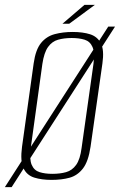

<svg xmlns="http://www.w3.org/2000/svg" viewBox="-44 -731 495 793"><path d="M-24 42 403 -621H431L4 42ZM169 12Q128 12 97.5 2.5Q67 -7 53 -36Q39 -65 47 -125L95 -469Q103 -526 125.5 -553.5Q148 -581 182 -590Q216 -599 256 -599Q298 -599 328 -589.5Q358 -580 372.5 -552.5Q387 -525 379 -469L330 -125Q321 -64 298.5 -35Q276 -6 243.5 3Q211 12 169 12ZM172 -13Q204 -13 229 -20Q254 -27 270.5 -50Q287 -73 293 -120L342 -467Q348 -514 338 -537Q328 -560 305.5 -567Q283 -574 252 -574Q221 -574 196 -567Q171 -560 154.5 -537Q138 -514 131 -467L83 -120Q77 -73 87 -50Q97 -27 119.5 -20Q142 -13 172 -13ZM214 -633 305 -711H348L242 -633Z"/></svg>

Font: Alumni Sans Thin ExtraLight
Style: Italic
Weight: 250
Italic angle: -8°
Version: Version 1.016